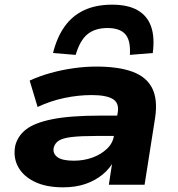

<svg xmlns="http://www.w3.org/2000/svg" viewBox="-20 -791 760 822"><path d="M250 11Q177 11 128 -13Q79 -37 57.5 -77Q36 -117 45 -166Q55 -208 91 -236.5Q127 -265 203.5 -280.5Q280 -296 408 -296H505L492 -209H394Q327 -209 288 -204.5Q249 -200 232 -189Q215 -178 210 -159Q205 -134 225.5 -118.5Q246 -103 296 -103Q339 -103 376 -116.5Q413 -130 438.5 -154.5Q464 -179 468 -212L484 -309Q491 -350 463 -367Q435 -384 372 -384Q315 -384 255.5 -371.5Q196 -359 141 -333L107 -446Q148 -465 196.5 -478.5Q245 -492 295.5 -499Q346 -506 392 -506Q487 -506 547 -484Q607 -462 631.5 -413.5Q656 -365 644 -286L599 0H446L462 -105H469Q451 -70 419.5 -44Q388 -18 346 -3.5Q304 11 250 11ZM304 -556 207 -564Q224 -632 257 -678Q290 -724 340.5 -747.5Q391 -771 460 -771Q528 -771 569.5 -747Q611 -723 627 -677Q643 -631 634 -564L536 -556Q540 -618 516.5 -644.5Q493 -671 440 -671Q387 -671 354.5 -644.5Q322 -618 304 -556Z"/></svg>

Font: Nunito Sans 10pt Expanded ExtraBold
Style: Italic
Weight: 800
Width: 7
Italic angle: -9°
Designer: Vernon Adams
Foundry: Vernon Adams
Version: Version 3.101;gftools[0.9.27]